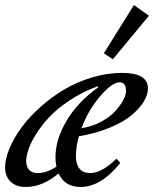

<svg xmlns="http://www.w3.org/2000/svg" viewBox="-25 -725 606 756"><path d="M419.4 -491.7 383.8 -515.1 502.4 -705.1 561.5 -663.1ZM77.6 11.2Q37.6 11.2 16.4 -10Q-4.9 -31.2 -4.9 -65.9Q-4.9 -99.6 12.5 -140.9Q29.8 -182.1 59.8 -223.1Q89.8 -264.2 133.5 -303.2Q177.2 -342.3 227.1 -372.1Q276.9 -401.9 336.7 -419.9Q396.5 -438 455.6 -438Q557.6 -438 557.6 -376.5Q557.6 -352.1 541 -325Q524.4 -297.9 492.7 -271.2Q460.9 -244.6 407 -222.2Q353 -199.7 285.6 -188.5Q273.9 -147 273.9 -109.9Q273.9 -78.6 288.1 -61Q302.2 -43.5 330.1 -43.5Q375.5 -43.5 433.6 -100.1L448.7 -83.5Q372.6 11.2 292.5 11.2Q230 11.2 205.6 -42Q142.1 11.2 77.6 11.2ZM446.3 -400.9Q416.5 -400.9 369.6 -346.4Q322.8 -292 295.9 -220.2Q336.9 -226.6 372.1 -245.1Q407.2 -263.7 427.7 -286.1Q448.2 -308.6 459.7 -329.8Q471.2 -351.1 471.2 -365.7Q471.2 -400.9 446.3 -400.9ZM78.1 -91.3Q78.1 -68.8 89.6 -56.2Q101.1 -43.5 124 -43.5Q158.7 -43.5 197.3 -68.8Q193.4 -86.9 193.4 -106.4Q193.4 -175.8 237.1 -249.5Q280.8 -323.2 361.8 -381.3L359.4 -385.3Q298.8 -362.8 249 -329.6Q199.2 -296.4 168.5 -263.4Q137.7 -230.5 116.5 -196Q95.2 -161.6 86.7 -135.5Q78.1 -109.4 78.1 -91.3Z"/></svg>

Font: Elstob 14pt Medium
Style: Italic
Weight: 500
Italic angle: -20°
Designer: Peter S. Baker
Version: Version 1.015